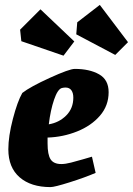

<svg xmlns="http://www.w3.org/2000/svg" viewBox="-20 -754 542 783"><path d="M174 -193V-169Q174 -123 186.5 -104Q199 -85 230 -85Q247 -85 270 -91Q293 -97 319 -104.5Q345 -112 355 -115L370 -49Q326 -30 264 -10.5Q202 9 186 9Q106 9 60 -31Q14 -71 14 -145Q14 -198 32.5 -269Q51 -340 71 -375Q103 -400 183 -436.5Q263 -473 285 -473Q345 -473 384 -451Q423 -429 423 -378Q423 -323 387.5 -282Q352 -241 294.5 -218Q237 -195 174 -193ZM179 -247Q221 -254 250 -283Q279 -312 279 -356Q279 -375 271 -386Q263 -397 247 -397Q240 -397 232 -395Q215 -390 200.5 -347.5Q186 -305 179 -247ZM291 -614 295 -663 387 -734 502 -582 450 -530ZM67 -586 62 -633 145 -716 283 -585 239 -527Z"/></svg>

Font: Grenze ExtraBold
Style: Italic
Weight: 800
Italic angle: -10°
Designer: Renata Polastri
Foundry: Omnibus-Type
Version: Version 1.002; ttfautohint (v1.8)